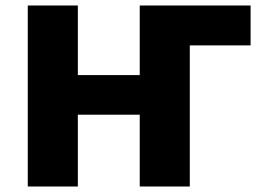

<svg xmlns="http://www.w3.org/2000/svg" viewBox="-20 -678 965 698"><path d="M488 0V-658H670V0ZM81 0V-658H263V0ZM135 -261V-405H589V-261ZM563 -513V-658H891V-513Z"/></svg>

Font: Ysabeau Infant Black
Style: Regular
Weight: 900
Designer: Christian Thalmann (Catharsis Fonts)
Version: Version 2.001;gftools[0.9.30]; featfreeze: ss01,ss02,lnum